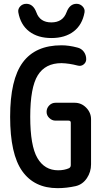

<svg xmlns="http://www.w3.org/2000/svg" viewBox="-20 -978 540 1008"><path d="M381.8 -958Q400.4 -958 413.6 -944.3Q426.8 -930.7 423.8 -913.1Q412.1 -847.7 366.7 -813Q321.3 -778.3 250 -778.3Q178.7 -778.3 133.3 -813Q87.9 -847.7 76.2 -913.1Q73.2 -930.7 85.9 -944.3Q98.6 -958 118.2 -958Q154.3 -958 170.9 -913.1Q189.5 -860.4 249.5 -860.4Q309.6 -860.4 329.1 -913.1Q345.7 -958 381.8 -958ZM282.2 9.8Q160.2 9.8 96.7 -79.6Q33.2 -168.9 33.2 -364.7Q33.2 -560.5 99.6 -650.4Q166 -740.2 302.7 -740.2Q341.8 -740.2 385.7 -728.5Q407.2 -723.6 419.9 -706.5Q432.6 -689.5 432.6 -667Q432.6 -650.4 418.9 -639.6Q405.3 -628.9 387.7 -633.8Q342.8 -645.5 302.7 -646.5Q217.8 -646.5 178.2 -582.5Q138.7 -518.6 138.7 -365.2Q138.7 -212.9 176.3 -148.4Q213.9 -84 285.2 -84Q317.4 -84 341.8 -94.7Q351.6 -99.6 351.6 -111.3V-334Q351.6 -344.7 339.8 -344.7H271.5Q252.9 -344.7 238.8 -358.4Q224.6 -372.1 224.6 -390.6Q224.6 -410.2 238.3 -424.3Q252 -438.5 271.5 -438.5H372.1Q407.2 -438.5 432.6 -412.6Q458 -386.7 458 -351.6V-115.2Q458 -75.2 436 -42.5Q414.1 -9.8 377.9 -1Q329.1 9.8 282.2 9.8Z"/></svg>

Font: Rounded-X Mgen+ 1m medium
Style: Regular
Weight: 500
Designer: [Source Han Sans]
Ryoko NISHIZUKA  (kana & ideographs); Paul D. Hunt (Latin, Greek & Cyrillic); Wenlong ZHANG  (bopomofo
Version: Version 1.059.20150602